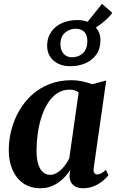

<svg xmlns="http://www.w3.org/2000/svg" viewBox="-20 -966 604 996"><path d="M466.5 -97.5Q463.5 -77 469 -69Q474.5 -61 484.5 -61Q493.5 -61 504.2 -66.5Q515 -72 529.5 -85L542.5 -57Q535 -46.5 516.8 -30.5Q498.5 -14.5 471.5 -2Q444.5 10.5 410.5 10.5Q376.5 10.5 358.2 -7.5Q340 -25.5 340.5 -56.5L344.5 -84.5Q330 -61.5 307.8 -39.8Q285.5 -18 256.2 -3.8Q227 10.5 190.5 10.5Q138 10.5 101.2 -14.8Q64.5 -40 45 -84.5Q25.5 -129 25.5 -187Q25.5 -241.5 39.5 -294Q53.5 -346.5 80.2 -392.8Q107 -439 146.5 -474.5Q186 -510 237.5 -530Q289 -550 351.5 -550Q379.5 -550 408 -543.8Q436.5 -537.5 458 -529L531 -548.5ZM388 -486.5Q380 -493 368.5 -497Q357 -501 342 -501Q304.5 -501 276.2 -481.8Q248 -462.5 227.5 -429.8Q207 -397 194.2 -356Q181.5 -315 175.5 -271Q169.5 -227 169.5 -185.5Q169.5 -142.5 178.2 -114.5Q187 -86.5 203 -72.8Q219 -59 239.5 -59Q254.5 -59 269 -66Q283.5 -73 296.5 -85.2Q309.5 -97.5 320.5 -113Q331.5 -128.5 339.5 -145.5ZM346 -622.5Q290.5 -622.5 257.2 -652.2Q224 -682 224.5 -730Q225 -764.5 238.8 -789.5Q252.5 -814.5 275 -830.8Q297.5 -847 324.8 -854.5Q352 -862 379 -862Q436 -862 469 -831.8Q502 -801.5 501 -755.5Q500.5 -711.5 479 -682Q457.5 -652.5 422.2 -637.5Q387 -622.5 346 -622.5ZM353.5 -669Q374 -669 392 -677.5Q410 -686 421.2 -704Q432.5 -722 433 -750.5Q433.5 -784.5 417.2 -800.8Q401 -817 371 -817Q343 -817 318.5 -797.5Q294 -778 293.5 -737.5Q293 -707.5 309 -688.2Q325 -669 353.5 -669ZM433 -799 408.5 -820.5 509 -946 562.5 -899.5Q554.5 -887 539.5 -872.5Q524.5 -858 506.2 -843.8Q488 -829.5 470 -818.5Q452 -807.5 438 -801.5Z"/></svg>

Font: Merriweather 60pt
Style: Bold Italic
Weight: 700
Italic angle: -7.8°
Version: Version 2.101